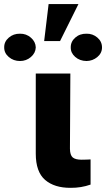

<svg xmlns="http://www.w3.org/2000/svg" viewBox="-117 -901 512 927"><path d="M55.7 -545.9H222.7L220.7 -182.6Q221.2 -151.9 234.1 -140.9Q247.1 -129.9 276.9 -129.9Q292 -129.9 301.5 -130.4Q311 -130.9 320.3 -131.3V-9.8Q274.9 6.3 224.1 5.9Q145.5 6.3 100.6 -32.5Q55.7 -71.3 55.7 -159.2ZM96.2 -702.6 117.7 -881.3H261.7L172.9 -702.6ZM-96.7 -672.4Q-97.2 -699.7 -74.7 -719.2Q-52.2 -738.8 -20.5 -738.3Q9.8 -738.8 32.2 -719.2Q54.7 -699.7 55.7 -672.4Q54.7 -645 32.2 -625.7Q9.8 -606.4 -20.5 -606.4Q-51.8 -606.4 -74.5 -625.7Q-97.2 -645 -96.7 -672.4ZM224.6 -671.9Q224.1 -699.7 246.1 -719.2Q268.1 -738.8 300.8 -738.3Q330.6 -738.8 353 -719.7Q375.5 -700.7 375.5 -671.9Q375.5 -644.5 353 -625.7Q330.6 -606.9 300.8 -606.4Q268.1 -606.9 246.1 -626.2Q224.1 -645.5 224.6 -671.9Z"/></svg>

Font: Inter Tight ExtraBold
Style: Regular
Weight: 800
Designer: Rasmus Andersson
Foundry: rsms
Version: Version 3.004; ttfautohint (v1.8.4.7-5d5b)